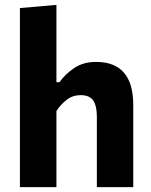

<svg xmlns="http://www.w3.org/2000/svg" viewBox="-20 -766 618 786"><path d="M61.5 0V-733L211 -746V-429.5H223.5Q246 -461.5 283 -487Q320 -512.5 373.5 -512.5Q525.5 -512.5 525.5 -336V0H376.5V-288Q376.5 -331.5 362 -354Q347.5 -376.5 310 -376.5Q277.5 -376.5 253 -357.5Q228.5 -338.5 211 -311.5V0Z"/></svg>

Font: Heraclito
Style: Bold
Weight: 700
Designer: Kostas Bartsokas (font) & Cristiano Sobral (main changes)
Foundry: Kostas Bartsokas (font) & Cristiano Sobral (main changes)
Version: Version 1.00;July 8, 2020;FontCreator 13.0.0.2655 64-bit